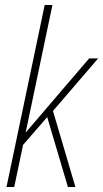

<svg xmlns="http://www.w3.org/2000/svg" viewBox="-20 -749 413 769"><path d="M6 0 159 -729H190L37 0ZM252 0 167 -287 190 -312 282 0ZM65 -160 76 -210 337 -515H373L178 -288L175 -287Z"/></svg>

Font: Hubot Sans Condensed ExtraLight
Style: Italic
Weight: 200
Width: 3
Italic angle: -12.0243°
Designer: Deni Anggara
Foundry: GitHub, Inc., Subsidiary of Microsoft Corporation
Version: Version 2.000